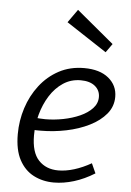

<svg xmlns="http://www.w3.org/2000/svg" viewBox="-56 -848 613 898"><g transform="rotate(5 250.5 -399.0)"><path d="M230.9 8.9Q178.3 8.9 135.8 -13.1Q93.3 -35.1 68.4 -81.5Q43.5 -128 43.5 -201.8Q43.5 -265.3 62.7 -325Q81.9 -384.7 118.8 -432.6Q155.6 -480.4 208 -508.6Q260.4 -536.7 326.5 -536.7Q399.9 -536.7 441.2 -502.7Q482.5 -468.7 482.5 -415Q482.5 -369.8 453.7 -335Q424.8 -300.1 376.4 -276Q327.9 -251.8 268.6 -239.6Q209.4 -227.3 148.5 -227.3Q138.4 -227.3 128.9 -227.4Q119.5 -227.6 110 -228.6L115.4 -285.6Q127.2 -284.6 139.7 -283.6Q152.2 -282.6 165.2 -282.6Q206.7 -282.6 249.4 -290.9Q292.1 -299.3 327.5 -315.1Q362.9 -331 384.6 -354.2Q406.4 -377.5 406.4 -407.5Q406.4 -439 382.3 -458.8Q358.1 -478.5 315.5 -478.5Q269.4 -478.5 233.1 -454.4Q196.8 -430.3 171.4 -390.1Q146.1 -349.8 132.8 -301Q119.6 -252.3 119.6 -203Q119.6 -123 154.5 -86.1Q189.4 -49.3 246.7 -49.3Q281.7 -49.3 321.1 -61.4Q360.5 -73.5 400.8 -96.4L421.4 -50.6Q373.8 -21 325 -6Q276.2 8.9 230.9 8.9ZM273.7 -805.5 448.5 -660.1 419.4 -619.2 229.8 -743.6Z"/></g></svg>

Font: Bitter Thin
Style: Italic
Weight: 100
Italic angle: -9°
Designer: Sol Matas, and Bitter project Authors
Foundry: Sol Matas
Version: Version 2.002